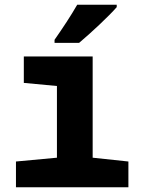

<svg xmlns="http://www.w3.org/2000/svg" viewBox="-20 -786 603 806"><path d="M209 -619V-606H312C361 -647 438 -719 470 -756V-766H304C279 -722 242 -666 209 -619ZM47 0H519V-108L369 -124V-549H80V-438L219 -425V-124L47 -108Z"/></svg>

Font: Noto Sans Mono SemiCondensed ExtraBold
Style: Regular
Weight: 800
Width: 4
Designer: Monotype Design Team
Foundry: Monotype Imaging Inc.
Version: Version 2.014